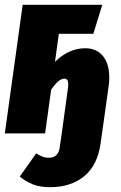

<svg xmlns="http://www.w3.org/2000/svg" viewBox="-23 -553 501 796"><path d="M430 -231Q430 -214 427 -193L400 0L394 42Q381 133 325.5 178Q270 223 185 223Q142 223 112.5 211Q83 199 59 179L127 83Q144 93 154.5 97Q165 101 180 101Q200 101 211.5 89Q223 77 225 55L233 0L259 -190Q260 -195 260 -204Q260 -227 244 -227Q220 -227 189 -181L164 0H-3L71 -533H401L364 -413H221L205 -297Q263 -353 330 -353Q377 -353 403.5 -321Q430 -289 430 -231Z"/></svg>

Font: Fira Sans Extra Condensed ExtraBold
Style: Italic
Weight: 800
Width: 3
Italic angle: -8°
Designer: Carrois Corporate & Edenspiekermann AG
Foundry: Carrois Corporate GbR & Edenspiekermann AG
Version: Version 4.203